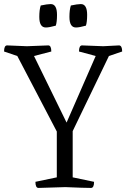

<svg xmlns="http://www.w3.org/2000/svg" viewBox="-30 -923 620 943"><path d="M222 -670 137 -648 297 -321 440 -648 358 -670Q358 -700 373 -700L477 -696L555 -700Q570 -699 570 -670L505 -648L327 -279V-52L432 -30Q432 0 417 0Q384 0 291 -4L159 0Q144 0 144 -30L249 -52V-277L55 -648L-10 -670Q-10 -700 5 -700Q15 -700 102 -696L207 -700Q222 -700 222 -670ZM219 -903Q250 -903 250 -850Q250 -815 244 -797Q212 -788 195 -788Q163 -788 163 -840Q163 -875 170 -896Q203 -903 219 -903ZM367 -903Q398 -903 398 -850Q398 -815 392 -797Q360 -788 343 -788Q311 -788 311 -840Q311 -875 318 -896Q351 -903 367 -903Z"/></svg>

Font: Mate
Style: Regular
Weight: 400
Designer: Eduardo Rodriguez Tunni
Foundry: Eduardo Rodriguez Tunni
Version: Version 1.002